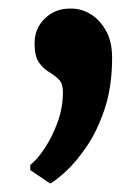

<svg xmlns="http://www.w3.org/2000/svg" viewBox="-20 -180 323 447"><path d="M96.5 247 50.5 216V204Q66.5 191.5 84 165.2Q101.5 139 114 104.8Q126.5 70.5 126.5 34.5Q126.5 14 116.5 4.5Q106.5 -5 93.5 -12.8Q80.5 -20.5 70.5 -34.8Q60.5 -49 60.5 -79.5Q60.5 -114 84.5 -137Q108.5 -160 142 -160H147.5Q169 -160 190.2 -147.5Q211.5 -135 226.2 -109.5Q241 -84 241 -45.5Q241 22 223.5 74Q206 126 181 162.2Q156 198.5 132.8 219.5Q109.5 240.5 97.5 247Z"/></svg>

Font: Merriweather ExtraBold
Style: Regular
Weight: 800
Version: Version 2.100